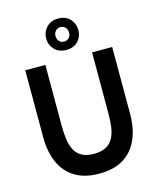

<svg xmlns="http://www.w3.org/2000/svg" viewBox="-138 -1044 944 1152"><g transform="rotate(-15 334.5 -467.5)"><path d="M334.5 14Q243 14 183 -23.2Q123 -60.5 93.8 -127.5Q64.5 -194.5 64.5 -285V-700H189.5V-318Q189.5 -272 195.5 -233.5Q201.5 -195 217 -167.2Q232.5 -139.5 261 -124.2Q289.5 -109 334.5 -109Q380 -109 408.5 -124.2Q437 -139.5 452.5 -167.2Q468 -195 473.8 -233.5Q479.5 -272 479.5 -318V-700H604.5V-285Q604.5 -194.5 575.2 -127.5Q546 -60.5 486.2 -23.2Q426.5 14 334.5 14ZM335 -754Q289 -754 262 -782.8Q235 -811.5 235 -851Q235 -891 262 -920Q289 -949 335 -949Q382 -949 408.5 -920Q435 -891 435 -851Q435 -811.5 408.5 -782.8Q382 -754 335 -754ZM335 -806Q353.5 -806 365.2 -818.5Q377 -831 377 -851Q377 -870.5 365.2 -883.2Q353.5 -896 335 -896Q317 -896 305 -883.2Q293 -870.5 293 -851Q293 -831 305 -818.5Q317 -806 335 -806Z"/></g></svg>

Font: Cabin
Style: Bold
Weight: 700
Width: 4
Designer: Pablo Impallari
Foundry: Pablo Impallari. http://www.impallari.com Igino Marini. http://www.ikern.com
Version: Version 3.001